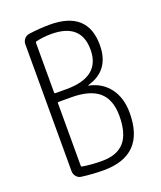

<svg xmlns="http://www.w3.org/2000/svg" viewBox="-139 -829 778 927"><g transform="rotate(-20 250.0 -365.0)"><path d="M135.7 -370.1V-47.9Q135.7 -43 141.6 -43Q187.5 -35.2 241.2 -35.2Q318.4 -35.2 356 -78.1Q393.6 -121.1 393.6 -211.9Q393.6 -294.9 347.7 -335Q301.8 -375 204.1 -375H140.6Q135.7 -375 135.7 -370.1ZM135.7 -681.6V-424.8Q135.7 -419.9 140.6 -419.9H198.2Q372.1 -419.9 372.1 -559.6Q372.1 -694.3 220.7 -695.3Q178.7 -695.3 140.6 -686.5Q135.7 -684.6 135.7 -681.6ZM119.1 2Q104.5 0 94.7 -12.2Q85 -24.4 85 -39.1V-691.4Q85 -707 95.2 -718.8Q105.5 -730.5 120.1 -732.4Q175.8 -740.2 227.5 -740.2Q421.9 -740.2 421.9 -565.4Q421.9 -435.5 304.7 -402.3Q302.7 -402.3 302.7 -401.4Q302.7 -399.4 303.7 -399.4Q370.1 -385.7 407.7 -335.4Q445.3 -285.2 445.3 -208Q445.3 9.8 232.4 9.8Q177.7 9.8 119.1 2Z"/></g></svg>

Font: Rounded-L Mgen+ 1m light
Style: Regular
Weight: 200
Designer: [Source Han Sans]
Ryoko NISHIZUKA  (kana & ideographs); Paul D. Hunt (Latin, Greek & Cyrillic); Wenlong ZHANG  (bopomofo
Version: Version 1.059.20150602